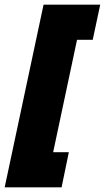

<svg xmlns="http://www.w3.org/2000/svg" viewBox="-30 -760 448 820"><path d="M-10 40 156 -740H398L366 -590H299L197 -110H264L233 40Z"/></svg>

Font: Raleway Black
Style: Italic
Weight: 900
Italic angle: -12°
Designer: Matt McInerney, Pablo Impallari, Rodrigo Fuenzalida
Foundry: Matt McInerney, Pablo Impallari, Rodrigo Fuenzalida
Version: Version 4.101;RELEASE